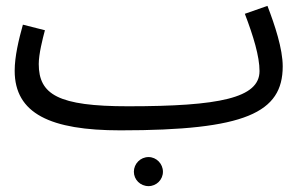

<svg xmlns="http://www.w3.org/2000/svg" viewBox="-20 -423 1033 654"><path d="M390 21C816 21 943 -39 943 -197C943 -257 916 -338 891 -403L814 -376C843 -300 864 -231 864 -181C864 -89 727 -61 416 -61C178 -61 112 -101 112 -205C112 -239 125 -290 133 -320L58 -339C44 -289 30 -231 30 -182C30 -36 152 21 390 21ZM486 211C513 211 535 189 535 162C535 135 513 112 486 112C458 112 436 135 436 162C436 189 458 211 486 211Z"/></svg>

Font: Noto Sans Arabic UI
Style: Regular
Weight: 400
Designer: Monotype Design Team, Nadine Chahine and Nizar Qandah
Foundry: Monotype Imaging Inc.
Version: Version 2.010